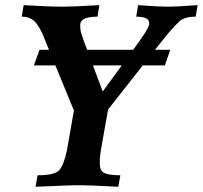

<svg xmlns="http://www.w3.org/2000/svg" viewBox="-20 -713 774 733"><path d="M431.6 0Q327.1 -5.9 270.5 -5.9Q253.4 -5.9 115.7 0L123.5 -43.9Q188 -43.9 205.6 -62.7Q223.1 -81.5 235.4 -138.2L262.2 -291L151.4 -561Q137.7 -599.1 118.4 -624.3Q99.1 -649.4 63 -649.4L70.3 -693.4Q166 -687.5 220.7 -687.5Q260.7 -687.5 359.4 -693.4L352.1 -649.4Q291.5 -649.4 286.6 -622.6L286.1 -614.3L287.1 -600.1Q289.1 -585.4 300.8 -554.2L372.1 -363.8Q509.3 -549.3 531.7 -584.5Q546.9 -607.9 549.3 -619.6L549.8 -624.5Q549.8 -649.4 500 -649.4L507.3 -693.4Q584 -687.5 619.1 -687.5Q655.8 -687.5 734.4 -693.4L727.1 -649.4Q684.6 -649.4 665.3 -631.8Q646 -614.3 624.3 -588.1Q602.5 -562 555.7 -502.4L392.6 -294.9L365.2 -140.1Q360.8 -112.3 360.8 -93.8Q360.8 -72.8 366.2 -63Q376 -43.9 439.5 -43.9ZM609.4 -463.4H109.4L130.9 -522.9H629.9Z"/></svg>

Font: Kelvinch
Style: Bold Italic
Weight: 700
Italic angle: -10°
Designer: Paul James Miller
Foundry: High-Logic / Made with FontCreator
Version: Version 3.30 September 23, 2016